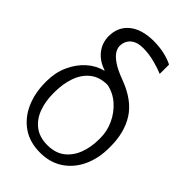

<svg xmlns="http://www.w3.org/2000/svg" viewBox="-233 -840 929 929"><g transform="rotate(45 231.5 -375.5)"><path d="M70 -623.6Q70 -687.1 115.1 -724.1Q160.2 -761 241.1 -761.4Q317.1 -761 373.9 -733V-669Q351.6 -679 311.1 -690Q270.6 -701 229 -701.3Q186.1 -701 163.5 -680.6Q141 -660.2 141 -626.4Q141 -612.9 151.1 -595.3Q161.2 -577.8 189.1 -558.6Q217 -539.4 269.9 -519.9Q369.3 -482.2 411.8 -415.1Q454.2 -348 454.2 -252.8V-242.9Q454.2 -171.2 427.7 -114Q401.3 -56.8 351.7 -23.4Q302.2 9.9 233.3 9.9Q163 9.9 113.5 -24.1Q63.9 -58.2 37.8 -116.8Q11.7 -175.4 11.4 -248.6V-258.5Q11.7 -316.8 33.6 -365.2Q55.4 -413.7 91.8 -446.6Q128.2 -479.4 172.2 -490.1L173.3 -492.9Q124.6 -508.5 97.3 -543.5Q70 -578.5 70 -623.6ZM76.3 -248.2V-237.2Q76.3 -183.9 92.7 -139.4Q109 -94.8 143.8 -67.8Q178.6 -40.8 233.3 -40.8Q287.3 -40.8 321.9 -67.6Q356.5 -94.5 373.4 -139.2Q390.3 -183.9 390.3 -237.2V-248.2Q390.3 -293.7 370.4 -337Q350.5 -380.3 315.2 -411.9Q279.8 -443.5 233.3 -453.1Q178.3 -453.1 143.5 -424.9Q108.7 -396.7 92.5 -350Q76.3 -303.3 76.3 -248.2Z"/></g></svg>

Font: Inter UI Extra Light
Style: Regular
Weight: 200
Designer: Rasmus Andersson
Foundry: rsms
Version: 3.2;8d6f07862